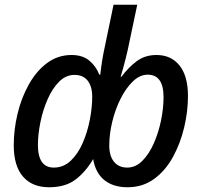

<svg xmlns="http://www.w3.org/2000/svg" viewBox="-20 -780 850 810"><path d="M187 10Q116 10 77 -35Q38 -80 38 -167Q38 -233 54 -300Q70 -367 101.5 -423.5Q133 -480 178.5 -514Q224 -548 282 -548Q328 -548 356.5 -524.5Q385 -501 399 -465H403Q410 -528 422 -582L459 -760H559L519 -570Q511 -535 502 -501.5Q493 -468 489 -456H492Q522 -496 557 -522Q592 -548 640 -548Q702 -548 737.5 -503.5Q773 -459 773 -375Q773 -310 757 -242.5Q741 -175 709.5 -117.5Q678 -60 630 -25Q582 10 518 10Q458 10 420.5 -20Q383 -50 373 -109Q343 -57 300 -23.5Q257 10 187 10ZM517 -73Q552 -73 580.5 -101.5Q609 -130 629 -175.5Q649 -221 659.5 -272.5Q670 -324 670 -370Q670 -465 603 -465Q570 -465 540.5 -436.5Q511 -408 488.5 -363Q466 -318 453.5 -266Q441 -214 441 -166Q441 -122 461 -97.5Q481 -73 517 -73ZM207 -73Q248 -73 278.5 -102Q309 -131 329 -177Q349 -223 359 -275Q369 -327 369 -372Q369 -415 350 -439.5Q331 -464 294 -464Q258 -464 229.5 -435.5Q201 -407 181 -361.5Q161 -316 150.5 -264.5Q140 -213 140 -168Q140 -73 207 -73Z"/></svg>

Font: Noto Sans SemiCondensed Medium
Style: Italic
Weight: 500
Width: 4
Italic angle: -12°
Designer: Monotype Design Team
Foundry: Monotype Imaging Inc.
Version: Version 2.013; ttfautohint (v1.8.4.7-5d5b)